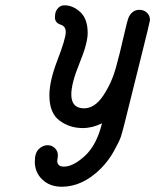

<svg xmlns="http://www.w3.org/2000/svg" viewBox="-20 -481 588 727"><path d="M111.8 130.9Q111.8 97.7 127 83.3Q142.1 68.8 160.2 68.8Q176.3 68.8 187.7 79.8Q199.2 90.8 199.2 107.9Q199.2 111.8 198 117.9Q196.8 124 196.8 127.9Q196.8 149.9 222.2 149.9Q257.3 149.9 301.8 108.9Q346.2 67.9 366.2 -14.2Q330.1 3.9 293 3.9Q243.2 3.9 205.1 -24.7Q167 -53.2 167 -120.1Q167 -174.3 198 -254.6Q229 -335 229 -359.9Q229 -381.8 209 -387.9Q189 -394 188 -414.1Q188 -422.9 189.9 -432.4Q191.9 -441.9 200.9 -451.4Q210 -460.9 224.1 -460.9Q256.3 -460.9 284.2 -435.1Q312 -409.2 312 -356Q312 -316.9 281 -241.5Q250 -166 250 -123Q250 -71.3 297.9 -70.8Q338.9 -70.8 370.8 -118.9Q402.8 -167 418.5 -223.4Q434.1 -279.8 448 -341.8Q461.9 -403.8 467.8 -417Q481.9 -443.8 507.8 -443.8Q524.9 -443.8 536.4 -432.9Q547.9 -421.9 547.9 -404.8Q547.9 -399.9 513.2 -261.2L451.2 -12.2Q443.4 18.6 438.2 35.2Q433.1 51.8 412.1 89.8Q391.1 127.9 360.8 158.2Q292 226.1 213.9 226.1Q168.9 226.1 140.4 199Q111.8 171.9 111.8 130.9Z"/></svg>

Font: CMU Typewriter Text
Style: BoldItalic
Weight: 700
Italic angle: -14.04°
Version: Version 0.7.0